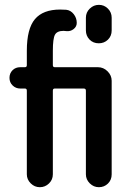

<svg xmlns="http://www.w3.org/2000/svg" viewBox="-20 -780 540 800"><path d="M445.3 -706.1V-653.3Q445.3 -629.9 429.7 -614.7Q414.1 -599.6 391.6 -599.6Q368.2 -599.6 353 -615.2Q337.9 -630.9 337.9 -653.3V-706.1Q337.9 -728.5 354 -744.1Q370.1 -759.8 392.1 -759.8Q414.1 -759.8 429.7 -744.1Q445.3 -728.5 445.3 -706.1ZM64.5 -411.1Q45.9 -411.1 32.7 -423.8Q19.5 -436.5 19.5 -455.6Q19.5 -474.6 32.2 -487.3Q44.9 -500 64.5 -500H84Q91.8 -500 91.8 -508.8V-568.4Q91.8 -660.2 125.5 -700.2Q159.2 -740.2 230.5 -740.2Q247.1 -740.2 255.9 -739.3Q274.4 -737.3 287.1 -721.2Q299.8 -705.1 299.8 -684.6Q299.8 -668.9 286.6 -658.7Q273.4 -648.4 255.9 -650.4Q253.9 -650.4 250.5 -650.9Q247.1 -651.4 245.1 -651.4Q217.8 -651.4 209 -635.3Q200.2 -619.1 200.2 -568.4V-508.8Q200.2 -500 208 -500H387.7Q411.1 -500 428.2 -482.9Q445.3 -465.8 445.3 -443.4V-53.7Q445.3 -30.3 429.7 -15.1Q414.1 0 392.1 0Q370.1 0 354 -16.1Q337.9 -32.2 337.9 -53.7V-402.3Q337.9 -411.1 329.1 -411.1H208Q200.2 -411.1 200.2 -402.3V-53.7Q200.2 -31.2 184.1 -15.6Q168 0 146 0Q124 0 107.9 -16.1Q91.8 -32.2 91.8 -53.7V-402.3Q91.8 -411.1 84 -411.1Z"/></svg>

Font: Rounded Mgen+ 2m medium
Style: Regular
Weight: 500
Designer: [Source Han Sans]
Ryoko NISHIZUKA  (kana & ideographs); Paul D. Hunt (Latin, Greek & Cyrillic); Wenlong ZHANG  (bopomofo
Version: Version 1.059.20150602